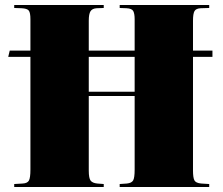

<svg xmlns="http://www.w3.org/2000/svg" viewBox="-20 -750 896 770"><path d="M37 0V-12L71 -14Q90 -15 96 -26Q102 -37 102 -70V-522H13L19 -547H102V-673Q102 -699 95.5 -707.5Q89 -716 66 -717L37 -718V-730H396V-718L368 -717Q350 -716 343 -705Q336 -694 336 -667V-547H520V-673Q520 -695 514.5 -705.5Q509 -716 487 -717L460 -718V-730H819V-718L785 -717Q766 -716 760 -705.5Q754 -695 754 -667V-547H832V-522H754V-66Q754 -38 759.5 -27Q765 -16 787 -14L819 -12V0H460V-12L489 -14Q508 -16 514 -26.5Q520 -37 520 -70V-365H336V-66Q336 -35 343.5 -25.5Q351 -16 370 -14L396 -12V0ZM336 -382H520V-522H336Z"/></svg>

Font: Literata 72pt Black
Style: Regular
Weight: 900
Designer: Latin by Veronika Burian and Jose Scaglione. Greek by Irene Vlachou. Cyrillic by Vera Evstafieva.
Foundry: TypeTogether
Version: Version 3.002